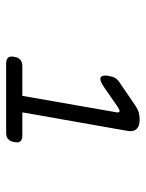

<svg xmlns="http://www.w3.org/2000/svg" viewBox="57 -982 485 640"><g transform="rotate(90 300.0 -662.5)"><path d="M192 -440Q178 -440 172.5 -447Q167 -454 170 -467Q172 -481 180 -487.5Q188 -494 201 -494H300L354 -803Q356 -811 355 -814.5Q354 -818 350 -818Q348 -818 345 -816.5Q342 -815 337 -812L272 -767Q263 -761 256 -757.5Q249 -754 243 -754Q236 -754 233.5 -762Q231 -770 234 -784Q236 -796 240.5 -803.5Q245 -811 254 -817L333 -871Q345 -879 355.5 -882Q366 -885 379 -885Q402 -885 411.5 -873.5Q421 -862 416 -840L355 -494H432Q446 -494 451.5 -487.5Q457 -481 454 -467Q452 -454 444.5 -447Q437 -440 423 -440Z"/></g></svg>

Font: Maple Mono NL ExtraLight
Style: Italic
Weight: 275
Italic angle: -10°
Monospace: yes
Designer: subframe7536
Version: Version 7.000